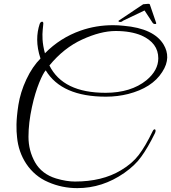

<svg xmlns="http://www.w3.org/2000/svg" viewBox="-20 -870 883 991"><path d="M753 -848C752 -851 742 -851 719 -848L592 -763C591 -762 592 -760 593 -758C602 -755 609 -757 615 -763L726 -816L768 -752C771 -748 775 -746 781 -746C786 -746 787 -748 786 -752ZM527 -371C568 -371 606 -376 642 -385C723 -406 782 -443 817 -498C852 -551 849 -598 825 -639C792 -695 723 -728 618 -737C600 -739 582 -740 564 -740C506 -740 450 -731 396 -712C325 -687 264 -648 212 -595C182 -703 216 -756 198 -758C192 -758 188 -754 185 -747C168 -696 166 -637 189 -568C162 -541 137 -505 116 -460C95 -415 82 -372 75 -329C62 -245 64 -199 68 -162C77 -62 134 30 229 70C277 91 327 101 379 101C466 101 546 75 621 23C658 -3 688 -31 709 -61C731 -91 755 -132 780 -183C789 -203 776 -210 768 -193C743 -141 719 -100 696 -70C674 -41 643 -14 604 9C539 48 460 67 367 67C338 67 306 62 269 51C220 36 184 8 161 -32C138 -73 127 -117 127 -164C127 -212 133 -263 145 -318C166 -417 200 -490 216 -507C271 -416 375 -371 527 -371ZM235 -532C285 -593 341 -637 404 -666C467 -695 525 -710 577 -710C630 -710 674 -702 710 -687C768 -661 797 -622 797 -569C797 -528 777 -490 736 -456C683 -413 612 -391 525 -391C378 -391 282 -438 235 -532Z"/></svg>

Font: VL Great Vibes
Style: Regular
Weight: 400
Designer: Robert E. Leuschke
Foundry: Robert E. Leuschke
Version: Version 1.001